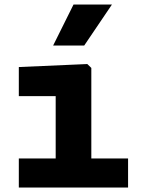

<svg xmlns="http://www.w3.org/2000/svg" viewBox="-20 -842 660 862"><path d="M64.5 0H555V-130.5H390V-537L372 -554.5L64.5 -541V-410.5H230V-130.5H64.5ZM218.5 -637.5 310 -821.5H482.5L358 -637.5Z"/></svg>

Font: Monaspace Neon ExtraBold
Style: Regular
Weight: 800
Designer: Riley Cran & the Lettermatic Team
Foundry: Lettermatic
Version: Version 1.200 (Monaspace Neon)